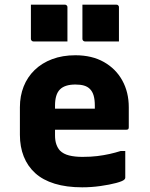

<svg xmlns="http://www.w3.org/2000/svg" viewBox="-20 -788 640 820"><path d="M302 -552Q373 -552 424 -523Q475 -494 502.5 -444Q530 -394 530 -330V-244Q530 -241 529 -238.5Q528 -236 525.5 -235Q523 -234 520 -234H300Q283 -234 265 -234Q247 -234 230 -234H185V-324H385Q385 -328 385 -330.5Q385 -333 385 -337Q385 -362 380 -379.5Q375 -397 364 -408Q354 -418 339 -422.5Q324 -427 302 -427Q257 -427 236 -406Q215 -385 215 -337V-210Q215 -188 220.5 -172Q226 -156 236 -145Q251 -130 275.5 -124Q300 -118 332 -118Q368 -118 396 -121.5Q424 -125 448.5 -130.5Q473 -136 495 -143H515Q515 -115 515 -86.5Q515 -58 515 -29Q515 -27 514 -25Q513 -23 511 -21Q504 -14 476 -6.5Q448 1 409 6.5Q370 12 331 12Q264 12 213.5 -3.5Q163 -19 130.5 -48.5Q98 -78 81.5 -119.5Q65 -161 65 -212V-330Q65 -378 81 -418.5Q97 -459 128 -489Q159 -519 203 -535.5Q247 -552 302 -552ZM112 -768Q148 -768 184.5 -768Q221 -768 257 -768Q261 -768 263 -766.5Q265 -765 266.5 -763Q268 -761 268 -757V-611Q232 -611 195.5 -611Q159 -611 123 -611Q120 -611 117.5 -612.5Q115 -614 113.5 -616.5Q112 -619 112 -622ZM332 -768Q368 -768 404.5 -768Q441 -768 477 -768Q481 -768 483 -766.5Q485 -765 486.5 -763Q488 -761 488 -757V-611Q452 -611 415.5 -611Q379 -611 343 -611Q340 -611 337.5 -612.5Q335 -614 333.5 -616.5Q332 -619 332 -622Z"/></svg>

Font: Recursive Monospace ExtraBold
Style: Regular
Weight: 800
Version: Version 1.047